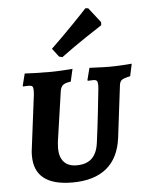

<svg xmlns="http://www.w3.org/2000/svg" viewBox="-55 -818 664 872"><g transform="rotate(-5 277.5 -382.5)"><path d="M188 -152Q188 -111 208 -89Q228 -67 266 -67Q311 -67 335.5 -90.5Q360 -114 366 -162Q374 -221 382.5 -297Q391 -373 394 -404Q395 -411 395 -421Q395 -436 390.5 -441Q386 -446 375 -446L350 -445L348 -448L362 -503Q372 -503 399.5 -501.5Q427 -500 454 -500Q481 -500 513 -502Q545 -504 555 -505L543 -449Q514 -443 504.5 -436Q495 -429 493 -411L464 -174Q452 -83 395.5 -37Q339 9 240 9Q67 9 67 -127V-135Q67 -144 69 -158L100 -404Q101 -411 101 -422Q101 -437 96.5 -441.5Q92 -446 79 -446L54 -445L53 -448L67 -503Q79 -502 113 -501Q147 -500 186 -500Q207 -500 240.5 -502Q274 -504 285 -505L272 -448Q247 -445 236.5 -436.5Q226 -428 223 -408L190 -181Q188 -161 188 -152ZM244 -562 229 -566 200 -604Q251 -653 302 -705.5Q353 -758 367 -774L380 -773L433 -705L432 -691Q416 -681 359 -643Q302 -605 244 -562Z"/></g></svg>

Font: Alegreya SC
Style: Bold Italic
Weight: 700
Italic angle: -7°
Designer: Juan Pablo del Peral
Foundry: Huerta Tipografica
Version: Version 2.007; ttfautohint (v1.6)